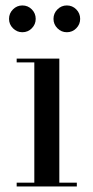

<svg xmlns="http://www.w3.org/2000/svg" viewBox="-20 -671 336 691"><path d="M172.5 -603Q172.5 -623 186.7 -637.2Q200.9 -651.4 220.5 -651.4Q240.5 -651.4 254.5 -637.2Q268.5 -623 268.5 -603Q268.5 -583.4 254.5 -569.2Q240.5 -555 220.5 -555Q200.9 -555 186.7 -569.2Q172.5 -583.4 172.5 -603ZM12.5 -603Q12.5 -623 26.7 -637.2Q40.9 -651.4 60.5 -651.4Q80.5 -651.4 94.5 -637.2Q108.5 -623 108.5 -603Q108.5 -583.4 94.5 -569.2Q80.5 -555 60.5 -555Q40.9 -555 26.7 -569.2Q12.5 -583.4 12.5 -603ZM40 -13.5H103.5V-446.5H40V-460H193.5V-13.5H256.5V0H40Z"/></svg>

Font: Bodoni* 16
Style: Regular
Weight: 400
Version: Version 2.2